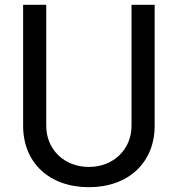

<svg xmlns="http://www.w3.org/2000/svg" viewBox="-20 -765 738 797"><path d="M526 -745C526 -745 622 -745 622 -745C622 -745 622 -243 622 -243C622 -91 514 12 349 12C184 12 76 -90 76 -243C76 -243 76 -745 76 -745C76 -745 172 -745 172 -745C172 -745 172 -243 172 -243C172 -144 247 -72 349 -72C450 -72 526 -144 526 -243C526 -243 526 -745 526 -745Z"/></svg>

Font: Preevio_Regular
Style: Regular
Weight: 500
Designer: Gumpita Rahayu
Foundry: Tokotype Studio
Version: ""